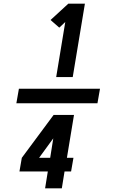

<svg xmlns="http://www.w3.org/2000/svg" viewBox="-20 -868 640 1056"><path d="M516 -300H70L84 -380H530ZM289 -444 339 -747 306 -716 258 -758 356 -848H447L380 -444ZM228 168 243 75H87L100 0L275 -236H387L348 0H384L371 75H335L320 168ZM195 0H256L273 -107Z"/></svg>

Font: Iosevka Aile Heavy Oblique
Style: Regular
Weight: 900
Italic angle: -9°
Designer: Belleve Invis
Foundry: Belleve Invis
Version: Version 31.1.0; ttfautohint (v1.8.4)